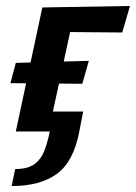

<svg xmlns="http://www.w3.org/2000/svg" viewBox="-20 -441 456 644"><path d="M33 0 122 -416H233L143 0ZM19 183 31 126Q73 126 95.5 109.5Q118 93 129 64Q140 35 147 0H90L104 -67H259L246 0Q227 101 171 142Q115 183 19 183ZM256 -160 15 -162 33 -230 278 -237ZM390 -332 161 -334 122 -416 416 -421Z"/></svg>

Font: Ysabeau Office
Style: Bold Italic
Weight: 700
Italic angle: -12°
Designer: Christian Thalmann (Catharsis Fonts)
Version: Version 2.001;gftools[0.9.30]; featfreeze: tnum,lnum,ss02